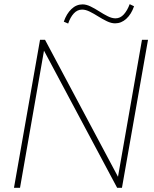

<svg xmlns="http://www.w3.org/2000/svg" viewBox="-20 -901 738 921"><path d="M661 -710H690L565 0H542L191 -658L76 0H47L172 -710H196L546 -53ZM532 -789Q514 -789 493 -799Q472 -809 451.5 -822Q431 -835 411 -845Q391 -855 374 -855Q351 -855 334 -836.5Q317 -818 307 -788L286 -797Q299 -835 322.5 -857.5Q346 -880 376 -880Q394 -880 414.5 -870Q435 -860 456 -846.5Q477 -833 497 -823Q517 -813 534 -813Q557 -813 574 -832Q591 -851 602 -881L623 -871Q610 -833 586 -811Q562 -789 532 -789Z"/></svg>

Font: Livvic Thin
Style: Italic
Weight: 250
Italic angle: -10°
Designer: Jacques Le Bailly, Baron von Fonthausen
Version: Version 1.001; ttfautohint (v1.8.2)